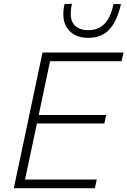

<svg xmlns="http://www.w3.org/2000/svg" viewBox="-20 -989 669 1009"><path d="M52.5 0Q65 -60 77 -115.8Q89 -171.5 103 -237.5L152.5 -472Q167 -540 178.8 -596.5Q190.5 -653 203.5 -713H629L619 -667.5H243Q233 -619 222.8 -571.5Q212.5 -524 201.5 -470L183.5 -384.5H538L528.5 -340H174L153.5 -243.5Q142 -189.5 132 -141.8Q122 -94 111.5 -45.5H488.5L478.5 0ZM444 -790Q373 -790 336.8 -836.2Q300.5 -882.5 319 -967.5L358 -969Q342 -894 367 -862.2Q392 -830.5 443.5 -830.5Q495.5 -830.5 528.2 -862.5Q561 -894.5 576.5 -967.5H615.5Q597 -882 556.2 -836Q515.5 -790 444 -790Z"/></svg>

Font: Commissioner ExtraLight
Style: Italic
Weight: 200
Italic angle: -12°
Designer: Kostas Bartsokas
Foundry: Kostas Bartsokas
Version: Version 1.000; ttfautohint (v1.8.3)